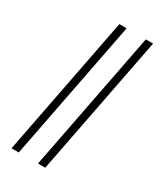

<svg xmlns="http://www.w3.org/2000/svg" viewBox="-245 -931 1041 1213"><g transform="rotate(30 275.0 -325.0)"><path d="M246 185 444 -835H497L299 185ZM53 185 251 -835H304L106 185Z"/></g></svg>

Font: Lode Dark Term
Style: Italic
Weight: 400
Italic angle: -11°
Monospace: yes
Designer: Belleve Invis
Foundry: Belleve Invis
Version: Version 29.2.0